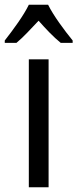

<svg xmlns="http://www.w3.org/2000/svg" viewBox="-50 -786 325 806"><path d="M152 -766H71C50 -722 6 -662 -30 -616V-606H19C47 -629 79 -664 112 -699C143 -664 174 -631 205 -606H255V-616C220 -659 174 -721 152 -766ZM154 0V-537H71V0Z"/></svg>

Font: Noto Sans Sinhala Condensed
Style: Regular
Weight: 400
Width: 3
Designer: Jelle Bosma - Monotype Design Team
Foundry: Monotype Imaging Inc.
Version: Version 2.006